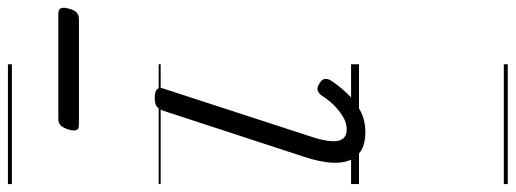

<svg xmlns="http://www.w3.org/2000/svg" viewBox="-428 -497 1300 484"><g transform="rotate(-90 222.0 -255.0)"><path d="M131 16Q103 16 85.5 6Q68 -4 60 -23.5Q52 -43 54 -70.5Q56 -98 67 -133L185 -494Q190 -506 196.5 -510.5Q203 -515 218 -515Q232 -515 238.5 -509.5Q245 -504 241 -494L117 -113Q109 -87 108 -68.5Q107 -50 114.5 -40.5Q122 -31 138 -31Q154 -31 170 -40.5Q186 -50 200 -64.5Q214 -79 223 -94Q228 -101 235 -104Q242 -107 253 -100Q264 -94 265 -86.5Q266 -79 261 -71Q249 -52 230 -31.5Q211 -11 186.5 2.5Q162 16 131 16ZM151 -706Q138 -706 136 -712.5Q134 -719 137 -731Q141 -744 147 -751Q153 -758 165 -758H429Q441 -758 443.5 -751Q446 -744 442 -731Q439 -718 432.5 -712Q426 -706 415 -706ZM0 365H302V375H0ZM0 -20H302V0H0ZM0 -505H302V-500H0ZM0 -885H302V-875H0Z"/></g></svg>

Font: Playwrite DK Uloopet Guides
Style: Regular
Weight: 400
Designer: Veronika Burian, José Scaglione
Foundry: TypeTogether
Version: Version 1.003